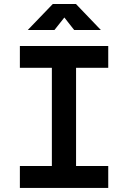

<svg xmlns="http://www.w3.org/2000/svg" viewBox="-20 -918 626 938"><path d="M77.1 0V-106.9H233.4V-586.9H77.1V-693.4H508.8V-586.9H351.6V-106.9H508.8V0ZM115.7 -771.5 237.8 -898.4H351.1L472.7 -771.5H342.3L294.4 -832.5L246.1 -771.5Z"/></svg>

Font: CaskaydiaCove NF SemiBold
Style: Regular
Weight: 600
Designer: Aaron Bell
Foundry: Saja Typeworks
Version: Version 2111.001; VTT 6.35;Nerd Fonts 3.2.1